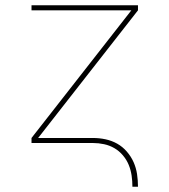

<svg xmlns="http://www.w3.org/2000/svg" viewBox="-20 -540 640 725"><path d="M480 165Q480 144 477 123Q474 102 466 82.5Q458 63 444 46.5Q430 30 412 19.5Q394 9 373 4.5Q352 0 331 0H99V-19L476 -501H99V-520H501V-501L124 -19H331Q355 -19 378.5 -14Q402 -9 422.5 2.5Q443 14 459 32.5Q475 51 484.5 72.5Q494 94 497.5 117.5Q501 141 501 165Z"/></svg>

Font: Zed Sans Thin Extended
Style: Regular
Weight: 100
Width: 7
Designer: Belleve Invis
Foundry: Belleve Invis
Version: Version 1.0.0; ttfautohint (v1.8.4)